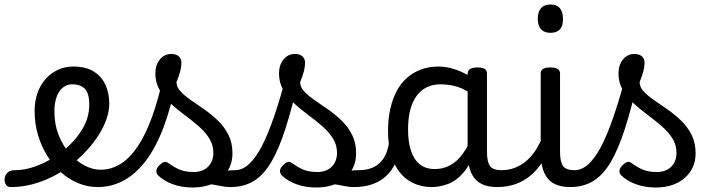

<svg xmlns="http://www.w3.org/2000/svg" viewBox="-107 -815 3181 854"><path d="M-60 17Q-74 17 -81 5.5Q-88 -6 -86.5 -20.5Q-85 -35 -74 -46.5Q-63 -58 -41 -58Q5 -58 53.5 -76Q102 -94 146 -124Q190 -154 221 -189Q243 -214 258.5 -239.5Q274 -265 282 -292.5Q290 -320 290 -349Q290 -401 270 -420.5Q250 -440 216 -440Q202 -440 195.5 -452Q189 -464 189.5 -479.5Q190 -495 197.5 -507Q205 -519 219 -519Q276 -519 311.5 -496Q347 -473 363 -435.5Q379 -398 379 -355Q379 -321 366.5 -285Q354 -249 332 -214.5Q310 -180 281 -148Q238 -100 183 -62.5Q128 -25 66.5 -4Q5 17 -60 17Z M327 17Q283 17 241.5 0Q200 -17 165 -48Q130 -79 103.5 -121.5Q77 -164 62 -214.5Q47 -265 47 -321Q47 -355 55 -385.5Q63 -416 78.5 -440.5Q94 -465 115.5 -482.5Q137 -500 163 -509.5Q189 -519 219 -519Q228 -519 232.5 -507Q237 -495 236 -479.5Q235 -464 229.5 -452Q224 -440 215 -440Q196 -440 181.5 -431.5Q167 -423 156.5 -407.5Q146 -392 140.5 -369.5Q135 -347 135 -319Q135 -262 153.5 -215Q172 -168 202.5 -133Q233 -98 269 -79Q305 -60 340 -60Q388 -60 429.5 -86Q471 -112 506 -164.5Q541 -217 569.5 -295.5Q598 -374 620 -478Q622 -487 637 -487.5Q652 -488 666 -481Q680 -474 677 -459Q655 -341 621.5 -251.5Q588 -162 543.5 -102.5Q499 -43 445 -13Q391 17 327 17Z M918 17Q894 17 869.5 11.5Q845 6 821.5 3.5Q798 1 773 12L794 -16Q829 -34 853.5 -43Q878 -52 897.5 -55Q917 -58 937 -58Q946 -58 948 -46.5Q950 -35 946 -20.5Q942 -6 934.5 5.5Q927 17 918 17ZM749 19Q703 19 663 5Q623 -9 595 -36Q588 -44 588.5 -56Q589 -68 603 -81Q614 -92 623 -94.5Q632 -97 643 -89Q669 -70 693.5 -60Q718 -50 755 -50Q795 -50 818.5 -73.5Q842 -97 842 -135Q842 -171 823.5 -200Q805 -229 775.5 -254.5Q746 -280 713 -304.5Q680 -329 650.5 -356Q621 -383 602.5 -415.5Q584 -448 584 -488Q584 -526 604 -550.5Q624 -575 655 -575Q676 -575 688 -564.5Q700 -554 700 -535Q700 -519 694.5 -497.5Q689 -476 678 -450Q678 -428 696 -408.5Q714 -389 742.5 -369.5Q771 -350 802.5 -328Q834 -306 862.5 -278.5Q891 -251 909 -215.5Q927 -180 927 -133Q927 -66 878.5 -23.5Q830 19 749 19Z M919 17Q900 17 893.5 5.5Q887 -6 891 -20.5Q895 -35 907 -46.5Q919 -58 938 -58Q971 -58 1001 -85.5Q1031 -113 1058.5 -166.5Q1086 -220 1113 -299.5Q1140 -379 1168 -483Q1173 -498 1187.5 -499.5Q1202 -501 1214.5 -493Q1227 -485 1223 -469Q1193 -338 1163.5 -245.5Q1134 -153 1100 -95Q1066 -37 1022 -10Q978 17 919 17Z M1468 17Q1444 17 1419.5 11.5Q1395 6 1371.5 3.5Q1348 1 1323 12L1344 -16Q1379 -34 1403.5 -43Q1428 -52 1447.5 -55Q1467 -58 1487 -58Q1496 -58 1498 -46.5Q1500 -35 1496 -20.5Q1492 -6 1484.5 5.5Q1477 17 1468 17ZM1299 19Q1253 19 1213 5Q1173 -9 1145 -36Q1138 -44 1138.5 -56Q1139 -68 1153 -81Q1164 -92 1173 -94.5Q1182 -97 1193 -89Q1219 -70 1243.5 -60Q1268 -50 1305 -50Q1345 -50 1368.5 -73.5Q1392 -97 1392 -135Q1392 -171 1373.5 -200Q1355 -229 1325.5 -254.5Q1296 -280 1263 -304.5Q1230 -329 1200.5 -356Q1171 -383 1152.5 -415.5Q1134 -448 1134 -488Q1134 -526 1154 -550.5Q1174 -575 1205 -575Q1226 -575 1238 -564.5Q1250 -554 1250 -535Q1250 -519 1244.5 -497.5Q1239 -476 1228 -450Q1228 -428 1246 -408.5Q1264 -389 1292.5 -369.5Q1321 -350 1352.5 -328Q1384 -306 1412.5 -278.5Q1441 -251 1459 -215.5Q1477 -180 1477 -133Q1477 -66 1428.5 -23.5Q1380 19 1299 19Z M1469 17Q1455 17 1448.5 5.5Q1442 -6 1443.5 -20.5Q1445 -35 1456 -46.5Q1467 -58 1488 -58Q1518 -58 1541.5 -66Q1565 -74 1582 -90Q1599 -106 1609.5 -130Q1620 -154 1624 -186Q1626 -201 1639 -205.5Q1652 -210 1664.5 -205.5Q1677 -201 1675 -186Q1671 -133 1654 -94.5Q1637 -56 1610 -31.5Q1583 -7 1547.5 5Q1512 17 1469 17Z M1814 17Q1757 17 1713 -10.5Q1669 -38 1644 -94Q1619 -150 1619 -235Q1619 -287 1629 -331Q1639 -375 1657.5 -410Q1676 -445 1703.5 -469Q1731 -493 1766 -506Q1801 -519 1843 -519Q1884 -519 1927 -503Q1970 -487 2004 -461V-386Q1964 -418 1927.5 -429Q1891 -440 1852 -440Q1826 -440 1803.5 -432Q1781 -424 1763.5 -408Q1746 -392 1733.5 -368Q1721 -344 1714.5 -312Q1708 -280 1708 -239Q1708 -184 1721 -144.5Q1734 -105 1760.5 -84Q1787 -63 1827 -63Q1863 -63 1894.5 -79.5Q1926 -96 1952.5 -132.5Q1979 -169 1998 -229L2014 -168Q1991 -91 1957.5 -51Q1924 -11 1886.5 3Q1849 17 1814 17ZM2104 17Q2070 17 2045 7.5Q2020 -2 2004 -21.5Q1988 -41 1980.5 -70.5Q1973 -100 1973 -140V-486Q1973 -501 1984 -508Q1995 -515 2017 -515Q2038 -515 2048.5 -508.5Q2059 -502 2059 -488V-140Q2059 -95 2072.5 -76.5Q2086 -58 2123 -58Q2132 -58 2136.5 -46.5Q2141 -35 2139.5 -20.5Q2138 -6 2129.5 5.5Q2121 17 2104 17Z M2104 17Q2090 17 2083.5 5.5Q2077 -6 2078.5 -20.5Q2080 -35 2091 -46.5Q2102 -58 2123 -58Q2156 -58 2184 -69Q2212 -80 2235 -100Q2258 -120 2275.5 -147Q2293 -174 2305 -205Q2311 -220 2322.5 -218.5Q2334 -217 2342.5 -207Q2351 -197 2348 -186Q2333 -138 2309.5 -100.5Q2286 -63 2255.5 -36.5Q2225 -10 2187 3.5Q2149 17 2104 17Z M2429 17Q2395 17 2370 7.5Q2345 -2 2329 -21.5Q2313 -41 2305.5 -70.5Q2298 -100 2298 -140V-489Q2298 -502 2308.5 -508.5Q2319 -515 2340 -515Q2362 -515 2373 -508.5Q2384 -502 2384 -489V-140Q2384 -95 2397.5 -76.5Q2411 -58 2448 -58Q2462 -58 2469 -46.5Q2476 -35 2474.5 -20.5Q2473 -6 2462 5.5Q2451 17 2429 17ZM2342 -669Q2314 -669 2299.5 -684.5Q2285 -700 2285 -731Q2285 -763 2299.5 -779Q2314 -795 2342 -795Q2369 -795 2383 -779Q2397 -763 2397 -731Q2398 -700 2383.5 -684.5Q2369 -669 2342 -669Z M2429 17Q2410 17 2403.5 5.5Q2397 -6 2401 -20.5Q2405 -35 2417 -46.5Q2429 -58 2448 -58Q2481 -58 2511 -85.5Q2541 -113 2568.5 -166.5Q2596 -220 2623 -299.5Q2650 -379 2678 -483Q2683 -498 2697.5 -499.5Q2712 -501 2724.5 -493Q2737 -485 2733 -469Q2703 -338 2673.5 -245.5Q2644 -153 2610 -95Q2576 -37 2532 -10Q2488 17 2429 17Z M2809 19Q2763 19 2723 5Q2683 -9 2655 -36Q2648 -44 2648.5 -56Q2649 -68 2663 -81Q2674 -92 2683 -94.5Q2692 -97 2703 -89Q2729 -70 2753.5 -60Q2778 -50 2815 -50Q2855 -50 2878.5 -73.5Q2902 -97 2902 -135Q2902 -171 2883.5 -200Q2865 -229 2835.5 -254.5Q2806 -280 2773 -304.5Q2740 -329 2710.5 -356Q2681 -383 2662.5 -415.5Q2644 -448 2644 -488Q2644 -526 2664 -550.5Q2684 -575 2715 -575Q2736 -575 2748 -564.5Q2760 -554 2760 -535Q2760 -519 2754.5 -497.5Q2749 -476 2738 -450Q2738 -428 2756 -408.5Q2774 -389 2802.5 -369.5Q2831 -350 2862.5 -328Q2894 -306 2922.5 -278.5Q2951 -251 2969 -215.5Q2987 -180 2987 -133Q2987 -66 2938.5 -23.5Q2890 19 2809 19Z"/></svg>

Font: Playwrite CL
Style: Regular
Weight: 400
Designer: Veronika Burian, José Scaglione
Foundry: TypeTogether
Version: Version 1.002